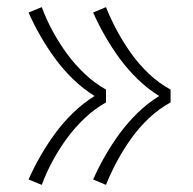

<svg xmlns="http://www.w3.org/2000/svg" viewBox="-20 -609 540 538"><path d="M277 -91 241 -106Q256 -140 275 -173Q294 -206 316.5 -236.5Q339 -267 366.5 -293.5Q394 -320 426 -340Q394 -360 366.5 -386.5Q339 -413 316.5 -443.5Q294 -474 275 -507Q256 -540 241 -574L277 -589Q291 -554 309 -521Q327 -488 348.5 -458Q370 -428 397.5 -402Q425 -376 458 -358V-322Q425 -304 397.5 -278Q370 -252 348.5 -222Q327 -192 309 -159Q291 -126 277 -91ZM97 -91 60 -106Q75 -140 94 -173Q113 -206 135.5 -236.5Q158 -267 185.5 -293.5Q213 -320 245 -340Q213 -360 185.5 -386.5Q158 -413 135.5 -443.5Q113 -474 94 -507Q75 -540 60 -574L97 -589Q110 -554 128 -521Q146 -488 168 -458Q190 -428 217.5 -402Q245 -376 277 -358V-322Q245 -304 217.5 -278Q190 -252 168 -222Q146 -192 128 -159Q110 -126 97 -91Z"/></svg>

Font: Iosevka SS04 Extralight
Style: Regular
Weight: 200
Monospace: yes
Designer: Belleve Invis
Foundry: Belleve Invis
Version: Version 19.0.0; ttfautohint (v1.8.4)